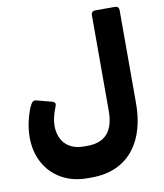

<svg xmlns="http://www.w3.org/2000/svg" viewBox="-101 -832 969 1131"><g transform="rotate(-10 383.5 -267.0)"><path d="M332 216Q242 216 175.5 178Q109 140 72.5 73Q36 6 36 -80Q36 -125 46 -170.5Q56 -216 72 -255Q82 -277 91 -284.5Q100 -292 116 -287L196 -266Q217 -261 220 -252.5Q223 -244 216 -228Q204 -198 198 -171Q192 -144 192 -121Q192 -78 209 -44Q226 -10 259.5 9Q293 28 343 28H363Q442 28 482 -17Q522 -62 522 -154V-727Q522 -737 528.5 -743.5Q535 -750 545 -750H665Q676 -750 682 -743.5Q688 -737 688 -727V-166Q688 -87 668.5 -17.5Q649 52 608 104.5Q567 157 503.5 186.5Q440 216 352 216Z"/></g></svg>

Font: Rubik ExtraBold
Style: Regular
Weight: 800
Designer: Hubert and Fischer
Foundry: Hubert and Fischer
Version: Version 2.300;gftools[0.9.30]